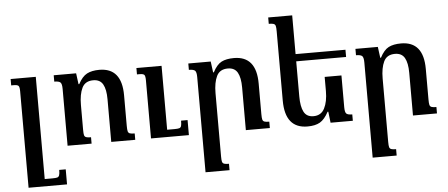

<svg xmlns="http://www.w3.org/2000/svg" viewBox="-61 -909 3084 1323"><g transform="rotate(-5 1481.5 -247.5)"><path d="M352 265H86V-402Q86 -432 78.5 -440Q71 -448 46 -448H28V-492H202V215H254Q279 215 289 212Q299 209 303 198Q307 187 307 161H352Z M847 0H681V-295Q681 -363 661 -398.5Q641 -434 594 -434Q538 -434 516.5 -389.5Q495 -345 495 -272V-99Q495 -73 498 -62.5Q501 -52 511 -48Q521 -44 545 -44V0H379V-393Q379 -428 368.5 -438Q358 -448 326 -448V-492H481L491 -416H496Q523 -467 556.5 -484.5Q590 -502 642 -502Q797 -502 797 -312V-101Q797 -74 800 -63Q803 -52 813 -48Q823 -44 847 -44ZM1218 0H956V-402Q956 -432 948.5 -440Q941 -448 916 -448H898V-492H1072V-50H1122Q1146 -50 1156 -53Q1166 -56 1169.5 -67Q1173 -78 1173 -104H1218Z M1778 0H1612V-295Q1612 -363 1592 -398.5Q1572 -434 1525 -434Q1469 -434 1447.5 -389.5Q1426 -345 1426 -272V166Q1426 192 1429 202.5Q1432 213 1442 217Q1452 221 1476 221V265H1310V-393Q1310 -428 1299.5 -438Q1289 -448 1257 -448V-492H1412L1422 -416H1427Q1454 -468 1487 -485Q1520 -502 1573 -502Q1728 -502 1728 -312V-101Q1728 -74 1731 -63Q1734 -52 1744 -48Q1754 -44 1778 -44Z M2352 -44V0H2198L2189 -77H2184Q2157 -26 2124.5 -7Q2092 12 2038 12Q1883 12 1883 -181V-659Q1883 -686 1880 -697Q1877 -708 1867 -712Q1857 -716 1833 -716V-760H1999V-492H2344V-442H1999V-200Q1999 -129 2018.5 -92Q2038 -55 2085 -55Q2138 -55 2161.5 -101Q2185 -147 2185 -220V-318H2301V-99Q2301 -64 2311 -54Q2321 -44 2352 -44Z M2934 0H2768V-295Q2768 -363 2748 -398.5Q2728 -434 2681 -434Q2625 -434 2603.5 -389.5Q2582 -345 2582 -272V166Q2582 192 2585 202.5Q2588 213 2598 217Q2608 221 2632 221V265H2466V-393Q2466 -428 2455.5 -438Q2445 -448 2413 -448V-492H2568L2578 -416H2583Q2610 -468 2643 -485Q2676 -502 2729 -502Q2884 -502 2884 -312V-101Q2884 -74 2887 -63Q2890 -52 2900 -48Q2910 -44 2934 -44Z"/></g></svg>

Font: Noto Serif Armenian Medium
Style: Regular
Weight: 500
Designer: Monotype Design team
Foundry: Monotype Imaging Inc.
Version: Version 1.000